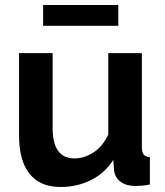

<svg xmlns="http://www.w3.org/2000/svg" viewBox="-20 -736 658 766"><path d="M56 -196V-524H190V-225Q190 -104 277 -104Q316 -104 352.5 -127.5Q389 -151 412 -199V-524H546V-150Q546 -128 553 -119.5Q560 -111 578 -109V0Q558 4 544.5 5Q531 6 520 6Q484 6 461.5 -10.5Q439 -27 435 -56L432 -98Q397 -44 342 -17Q287 10 221 10Q140 10 98 -42.5Q56 -95 56 -196ZM152 -633V-716H452V-633Z"/></svg>

Font: Raleway
Style: Bold
Weight: 700
Designer: Matt McInerney, Pablo Impallari, Rodrigo Fuenzalida
Foundry: Matt McInerney, Pablo Impallari, Rodrigo Fuenzalida
Version: Version 4.026